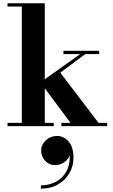

<svg xmlns="http://www.w3.org/2000/svg" viewBox="-20 -770 690 1172"><path d="M231.4 148.7Q231.4 112.8 260 86.3Q288.6 59.8 328.4 59.8Q369.1 59.8 398.8 93.9Q428.5 127.9 428.5 193.8Q428.5 243.9 403.8 286.6Q379.2 329.3 334.4 355.5Q289.6 381.6 229.5 381.6V361.6Q277.6 361.6 318.2 341.1Q358.9 320.6 383.1 279.8Q407.2 239 406.2 178.5Q395 205.6 369.9 221.7Q344.7 237.8 316.9 237.8Q279.3 237.8 255.4 211.2Q231.4 184.6 231.4 148.7ZM25.9 -20H113.3V-730H25.9V-750H253.4V-286.1L469.5 -439.9H367.2V-460H585.4V-439.9H500.5L348.1 -326.4L581.3 -20H634.3V0H355V-20H410.4L253.4 -231V-20H308.1V0H25.9Z"/></svg>

Font: Bodoni* 11
Style: Bold
Weight: 700
Version: Version 2.000; ttfautohint (v1.8.1)